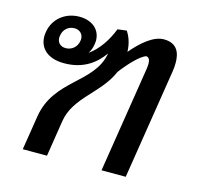

<svg xmlns="http://www.w3.org/2000/svg" viewBox="-81 -596 716 683"><g transform="rotate(15 277.0 -254.0)"><path d="M125 -463.3C145 -463.3 157.5 -450 157.5 -431.7C157.5 -429.2 156.7 -427.5 156.7 -425C153.3 -402.5 135 -386.7 112.5 -386.7C92.5 -386.7 80.8 -399.2 80.8 -417.5C80.8 -420 81.7 -422.5 81.7 -425C85 -447.5 102.5 -463.3 125 -463.3ZM131.7 -507.5C80.8 -507.5 38.3 -475 30 -425C29.2 -419.2 28.3 -413.3 28.3 -408.3C28.3 -364.2 60 -333.3 120.8 -333.3C189.2 -333.3 233.3 -365 263.3 -407.5C244.2 -292.5 100.8 -268.3 78.3 -125.8L58.3 0H147.5L168.3 -132.5C182.5 -224.2 275.8 -265.8 312.5 -352.5C338.3 -386.7 375 -426.7 397.5 -433.3C408.3 -431.7 411.7 -421.7 411.7 -408.3C411.7 -402.5 410.8 -396.7 410 -390L348.3 0H437.5L501.7 -405.8C503.3 -415 504.2 -426.7 504.2 -437.5C504.2 -471.7 493.3 -507.5 442.5 -507.5C405 -507.5 364.2 -473.3 328.3 -430.8C327.5 -464.2 316.7 -487.5 306.7 -503.3L273.3 -499.2C257.5 -457.5 230.8 -416.7 195.8 -391.7C201.7 -401.7 206.7 -412.5 208.3 -425C209.2 -430 210 -435 210 -440C210 -481.7 177.5 -507.5 131.7 -507.5Z"/></g></svg>

Font: Boon Medium
Style: Italic
Weight: 500
Italic angle: -9°
Designer: Sungsit Sawaiwan
Foundry: FontUni
Version: Version 3.0